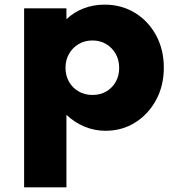

<svg xmlns="http://www.w3.org/2000/svg" viewBox="-20 -548 770 828"><path d="M84 260V-512H266.5V-465Q297.5 -495 340 -511.5Q382.5 -528 430.5 -528Q504.5 -528 562.2 -492.5Q620 -457 653.2 -395.5Q686.5 -334 686.5 -256Q686.5 -179 653.5 -117.5Q620.5 -56 563.5 -20Q506.5 16 435 16Q388 16 344.8 -1.8Q301.5 -19.5 266.5 -53V260ZM379 -138.5Q412.5 -138.5 438.5 -153.8Q464.5 -169 479.2 -195.2Q494 -221.5 494 -255Q494 -289.5 478.8 -316Q463.5 -342.5 437.8 -358Q412 -373.5 378.5 -373.5Q345.5 -373.5 319.2 -358Q293 -342.5 277.8 -316Q262.5 -289.5 262.5 -255.5Q262.5 -222 277.5 -195.5Q292.5 -169 319 -153.8Q345.5 -138.5 379 -138.5Z"/></svg>

Font: Spartan Thin ExtraBold
Style: Regular
Weight: 800
Version: Version 1.004